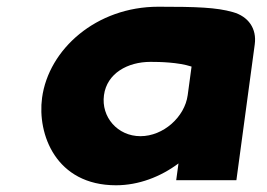

<svg xmlns="http://www.w3.org/2000/svg" viewBox="-20 -536 795 571"><path d="M683 0 737.6 -404C744 -451 718.8 -487 672.6 -500C623.5 -514 564.8 -516 450.8 -516C266.8 -516 124.7 -390 105.1 -245C90.5 -137 146 15 325 15C392 15 457.4 -10 510.8 -50L504 0ZM289.2 -253C298 -318 359.6 -352 427.6 -352C454.6 -352 509.5 -351 549.7 -338L538.2 -253C529.4 -188 465.7 -131 397.7 -131C329.7 -131 280.4 -188 289.2 -253Z"/></svg>

Font: Hussar Techniczny
Style: Bold 
Weight: 700
Foundry: Cannot Into Space Fonts
Version: Version 0.77